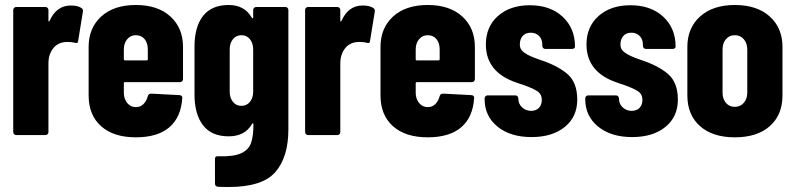

<svg xmlns="http://www.w3.org/2000/svg" viewBox="-20 -542 3179 769"><path d="M33 -13V-502Q33 -507 36.5 -510.5Q40 -514 45 -514H162Q167 -514 170.5 -510.5Q174 -507 174 -502V-460Q174 -456 175.5 -456Q177 -456 179 -459Q206 -520 264 -520Q291 -520 306 -510Q314 -505 312 -495L293 -378Q292 -366 279 -371Q267 -374 250 -374Q214 -374 194 -349.5Q174 -325 174 -288V-13Q174 -8 170.5 -4.5Q167 -1 162 -1H45Q40 -1 36.5 -4.5Q33 -8 33 -13Z M335 -160V-354Q335 -430 385.5 -476Q436 -522 524 -522Q612 -522 662.5 -476Q713 -430 713 -354V-225Q713 -220 709.5 -216.5Q706 -213 701 -213H481Q476 -213 476 -208V-171Q476 -146 489.5 -129.5Q503 -113 524 -113Q543 -113 555 -125.5Q567 -138 572 -157Q575 -167 585 -167L699 -161Q704 -161 707.5 -157.5Q711 -154 710 -149Q705 -72 658 -32Q611 8 524 8Q435 8 385 -36.5Q335 -81 335 -160ZM481 -300H567Q572 -300 572 -305V-344Q572 -370 559 -385.5Q546 -401 524 -401Q503 -401 489.5 -385Q476 -369 476 -344V-305Q476 -300 481 -300Z M854 84Q915 86 945.5 72Q976 58 985.5 30.5Q995 3 995 -43V-44Q995 -48 993 -48.5Q991 -49 989 -45Q961 4 896 4Q827 4 793 -40.5Q759 -85 759 -164V-354Q759 -435 793.5 -478.5Q828 -522 896 -522Q959 -522 988 -472Q990 -468 992 -468.5Q994 -469 994 -473V-502Q994 -507 997.5 -510.5Q1001 -514 1006 -514H1123Q1128 -514 1131.5 -510.5Q1135 -507 1135 -502V-24Q1135 87 1083 147Q1031 207 895 207Q868 207 853 206Q841 205 841 193V95Q841 82 854 84ZM947 -118Q968 -118 981 -134Q994 -150 994 -175V-344Q994 -369 981 -385Q968 -401 947 -401Q926 -401 913 -385Q900 -369 900 -344V-175Q900 -150 913 -134Q926 -118 947 -118Z M1202 -13V-502Q1202 -507 1205.5 -510.5Q1209 -514 1214 -514H1331Q1336 -514 1339.5 -510.5Q1343 -507 1343 -502V-460Q1343 -456 1344.5 -456Q1346 -456 1348 -459Q1375 -520 1433 -520Q1460 -520 1475 -510Q1483 -505 1481 -495L1462 -378Q1461 -366 1448 -371Q1436 -374 1419 -374Q1383 -374 1363 -349.5Q1343 -325 1343 -288V-13Q1343 -8 1339.5 -4.5Q1336 -1 1331 -1H1214Q1209 -1 1205.5 -4.5Q1202 -8 1202 -13Z M1504 -160V-354Q1504 -430 1554.5 -476Q1605 -522 1693 -522Q1781 -522 1831.5 -476Q1882 -430 1882 -354V-225Q1882 -220 1878.5 -216.5Q1875 -213 1870 -213H1650Q1645 -213 1645 -208V-171Q1645 -146 1658.5 -129.5Q1672 -113 1693 -113Q1712 -113 1724 -125.5Q1736 -138 1741 -157Q1744 -167 1754 -167L1868 -161Q1873 -161 1876.5 -157.5Q1880 -154 1879 -149Q1874 -72 1827 -32Q1780 8 1693 8Q1604 8 1554 -36.5Q1504 -81 1504 -160ZM1650 -300H1736Q1741 -300 1741 -305V-344Q1741 -370 1728 -385.5Q1715 -401 1693 -401Q1672 -401 1658.5 -385Q1645 -369 1645 -344V-305Q1645 -300 1650 -300Z M1921 -145V-148Q1921 -153 1924.5 -156.5Q1928 -160 1933 -160H2044Q2049 -160 2052.5 -156.5Q2056 -153 2056 -148Q2056 -126 2071 -112Q2086 -98 2107 -98Q2127 -98 2138.5 -110Q2150 -122 2150 -142Q2150 -165 2131.5 -177Q2113 -189 2073 -203Q2059 -207 2052 -210Q1926 -251 1926 -364Q1926 -435 1974.5 -478Q2023 -521 2102 -521Q2184 -521 2233.5 -475Q2283 -429 2283 -355Q2283 -351 2279.5 -348.5Q2276 -346 2271 -346H2164Q2159 -346 2155.5 -349.5Q2152 -353 2152 -358V-363Q2152 -385 2139 -398Q2126 -411 2106 -411Q2085 -411 2073.5 -398Q2062 -385 2062 -363Q2062 -347 2073.5 -336.5Q2085 -326 2104 -317.5Q2123 -309 2141 -303Q2210 -281 2251 -247Q2292 -213 2292 -143Q2292 -74 2242 -33.5Q2192 7 2109 7Q2024 7 1972.5 -35Q1921 -77 1921 -145Z M2324 -145V-148Q2324 -153 2327.5 -156.5Q2331 -160 2336 -160H2447Q2452 -160 2455.5 -156.5Q2459 -153 2459 -148Q2459 -126 2474 -112Q2489 -98 2510 -98Q2530 -98 2541.5 -110Q2553 -122 2553 -142Q2553 -165 2534.5 -177Q2516 -189 2476 -203Q2462 -207 2455 -210Q2329 -251 2329 -364Q2329 -435 2377.5 -478Q2426 -521 2505 -521Q2587 -521 2636.5 -475Q2686 -429 2686 -355Q2686 -351 2682.5 -348.5Q2679 -346 2674 -346H2567Q2562 -346 2558.5 -349.5Q2555 -353 2555 -358V-363Q2555 -385 2542 -398Q2529 -411 2509 -411Q2488 -411 2476.5 -398Q2465 -385 2465 -363Q2465 -347 2476.5 -336.5Q2488 -326 2507 -317.5Q2526 -309 2544 -303Q2613 -281 2654 -247Q2695 -213 2695 -143Q2695 -74 2645 -33.5Q2595 7 2512 7Q2427 7 2375.5 -35Q2324 -77 2324 -145Z M2733 -160V-354Q2733 -430 2784 -476Q2835 -522 2923 -522Q3012 -522 3063 -476Q3114 -430 3114 -354V-160Q3114 -82 3063.5 -37Q3013 8 2923 8Q2834 8 2783.5 -37Q2733 -82 2733 -160ZM2923 -114Q2945 -114 2959 -130Q2973 -146 2973 -171V-344Q2973 -369 2959 -385Q2945 -401 2923 -401Q2901 -401 2887.5 -385Q2874 -369 2874 -344V-171Q2874 -146 2887.5 -130Q2901 -114 2923 -114Z"/></svg>

Font: Barlow Condensed
Style: Bold
Weight: 700
Width: 3
Designer: Jeremy Tribby
Foundry: Tribby Type
Version: Version 1.500